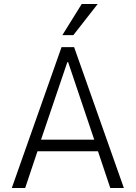

<svg xmlns="http://www.w3.org/2000/svg" viewBox="-20 -941 680 961"><path d="M39 0 288 -705H351L600 0H532L464 -203L495 -184H145L174 -203L106 0ZM317 -630 181 -229 165 -242H475L456 -229L321 -630ZM292 -765 389 -921H469L347 -765Z"/></svg>

Font: Nunito Sans 7pt Condensed Light
Style: Regular
Weight: 300
Width: 3
Designer: Vernon Adams
Foundry: Vernon Adams
Version: Version 3.101;gftools[0.9.27]